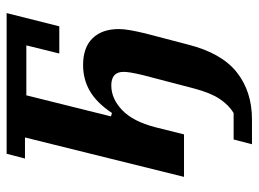

<svg xmlns="http://www.w3.org/2000/svg" viewBox="-118 -444 762 565"><g transform="rotate(-90 262.5 -161.0)"><path d="M135 146H213Q236 132 254 105.5Q272 79 285 30L325 -123Q330 -145 332 -157Q334 -169 334 -178Q334 -214 294 -214Q255 -214 221.5 -182Q188 -150 171 -84L150 0H25L141 -468H79L93 -522H507L468 -367H388L412 -464H265L203 -215L213 -212Q243 -257 277.5 -277Q312 -297 354 -297Q406 -297 433 -269Q460 -241 460 -192Q460 -177 456.5 -157.5Q453 -138 447 -113L414 13Q389 111 332.5 155.5Q276 200 194 200H121Z"/></g></svg>

Font: IBM Plex Serif SmBld
Style: Italic
Weight: 600
Italic angle: -14°
Designer: Mike Abbink, Paul van der Laan, Pieter van Rosmalen
Foundry: Bold Monday
Version: Version 3.001